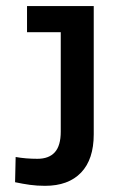

<svg xmlns="http://www.w3.org/2000/svg" viewBox="-20 -598 413 628"><path d="M127.4 9.8Q101.1 9.8 77.9 6.6Q54.7 3.4 29.3 -2L31.2 -84.5Q64 -78.6 102.5 -78.6Q140.1 -78.6 159.4 -100.1Q178.7 -121.6 178.7 -167.5V-492.7H68.4V-578.1H286.6V-158.7Q286.6 -76.7 245.1 -33.4Q203.6 9.8 127.4 9.8Z"/></svg>

Font: Heebo Medium
Style: Regular
Weight: 500
Designer: Oded Ezer
Foundry: Ezer Type House
Version: Version 3.100